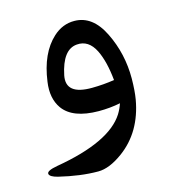

<svg xmlns="http://www.w3.org/2000/svg" viewBox="-88 -408 629 700"><g transform="rotate(-15 226.0 -57.5)"><path d="M292 181.2Q240.2 219.2 198.2 219.2Q131.3 219.2 50.8 199.7Q22 192.4 19.5 181.2Q16.6 168.5 58.6 161.1Q264.2 126 320.8 37.1Q332 19 338.4 -0.5Q299.8 7.3 256.8 7.3Q158.7 6.8 122.6 -43.9Q94.7 -83.5 103.5 -144.5Q117.7 -249 174.8 -301.3Q210.4 -334 255.4 -333.5Q323.7 -333 363.3 -252.4Q403.8 -170.4 403.3 -76.2Q402.8 -29.8 397.5 1Q377 118.7 292 181.2ZM241.7 -248Q187.5 -243.7 168.5 -151.4Q154.3 -80.1 255.4 -81.1Q298.3 -81.5 339.4 -87.9Q332.5 -159.2 311 -203.1Q286.6 -252 241.7 -248Z"/></g></svg>

Font: Gandom WOL
Style: WOL
Weight: 400
Foundry: DejaVu fonts team - Redesigned by Saber Rastikerdar - Based on Samim Font
Version: Version 0.8